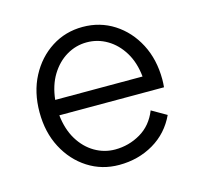

<svg xmlns="http://www.w3.org/2000/svg" viewBox="-82 -606 743 705"><g transform="rotate(-15 289.0 -254.0)"><path d="M451.2 -155.3 507.3 -123Q478 -60.1 419.7 -25.9Q361.3 8.3 288.6 8.3Q223.1 8.3 170.2 -25.6Q117.2 -59.6 86.2 -118.7Q55.2 -177.7 55.2 -253.9Q55.2 -330.1 86.2 -389.2Q117.2 -448.2 170.2 -482.2Q223.1 -516.1 288.6 -516.1Q354.5 -516.1 407.5 -482.2Q460.4 -448.2 491.2 -389.2Q522 -330.1 522 -253.9Q522 -240.7 520.5 -224.6H122.6Q128.4 -170.4 152.1 -131.3Q175.8 -92.3 211.7 -71.3Q247.6 -50.3 288.6 -50.3Q340.8 -50.3 385.5 -76.4Q430.2 -102.5 451.2 -155.3ZM288.6 -457.5Q247.6 -457.5 211.9 -436.5Q176.3 -415.5 152.3 -376.5Q128.4 -337.4 122.6 -283.2H454.6Q449.2 -337.4 425.3 -376.5Q401.4 -415.5 365.7 -436.5Q330.1 -457.5 288.6 -457.5Z"/></g></svg>

Font: Giphurs Light
Style: Regular
Weight: 300
Version: Version 0.920; ttfautohint (v1.8.4.7-5d5b)